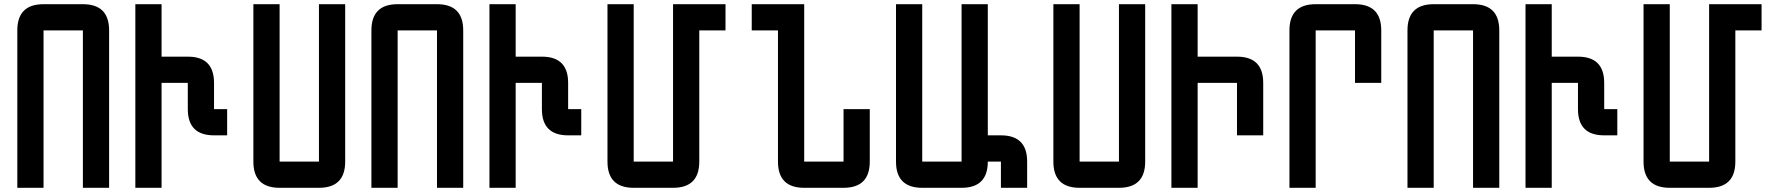

<svg xmlns="http://www.w3.org/2000/svg" viewBox="-20 -895 8478 915"><path d="M187.5 0H62.5V-750Q62.5 -875 187.5 -875H375Q500 -875 500 -750V0H375V-750H187.5Z M750 0H625V-875H750V-625H875Q1000 -625 1000 -500V-375H1062.5V-250H1000Q875 -250 875 -375V-500H750Z M1187.5 -875H1312.5V-125H1500V-875H1625V-125Q1625 0 1500 0H1312.5Q1187.5 0 1187.5 -125Z M1875 0H1750V-750Q1750 -875 1875 -875H2062.5Q2187.5 -875 2187.5 -750V0H2062.5V-750H1875Z M2437.5 0H2312.5V-875H2437.5V-625H2562.5Q2687.5 -625 2687.5 -500V-375H2750V-250H2687.5Q2562.5 -250 2562.5 -375V-500H2437.5Z M2875 -875H3000V-125H3187.5V-875H3437.5V-750H3312.5V-125Q3312.5 0 3187.5 0H3000Q2875 0 2875 -125Z M3687.5 -750H3562.5V-875H3812.5V-125H4000V-375H4125V-125Q4125 0 4000 0H3812.5Q3687.5 0 3687.5 -125Z M4250 -875H4375V-125H4562.5V-875H4687.5V-250H4750Q4875 -250 4875 -125V0H4750V-125H4687.5Q4687.5 0 4562.5 0H4375Q4250 0 4250 -125Z M5000 -875H5125V-125H5312.5V-875H5437.5V-125Q5437.5 0 5312.5 0H5125Q5000 0 5000 -125Z M5687.5 0H5562.5V-875H5687.5V-625H5875Q6000 -625 6000 -500V-250H5875V-500H5687.5Z M6250 0H6125V-750Q6125 -875 6250 -875H6437.5Q6562.5 -875 6562.5 -750V-500H6437.5V-750H6250Z M6812.5 0H6687.5V-750Q6687.5 -875 6812.5 -875H7000Q7125 -875 7125 -750V0H7000V-750H6812.5Z M7375 0H7250V-875H7375V-625H7500Q7625 -625 7625 -500V-375H7687.5V-250H7625Q7500 -250 7500 -375V-500H7375Z M7812.5 -875H7937.5V-125H8125V-875H8375V-750H8250V-125Q8250 0 8125 0H7937.5Q7812.5 0 7812.5 -125Z"/></svg>

Font: Oldtimer
Style: Regular
Weight: 400
Designer: GGBotNet
Foundry: GGBotNet
Version: 1.00